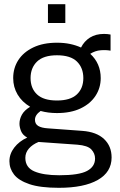

<svg xmlns="http://www.w3.org/2000/svg" viewBox="-20 -720 572 917"><path d="M252 -180Q210 -180 174 -190Q147 -171 147 -148Q147 -128 162.5 -118.5Q178 -109 209 -107L373 -95Q441 -90 477 -56Q513 -22 513 32Q513 102 447 139.5Q381 177 261 177Q172 177 120.5 159.5Q69 142 47 113.5Q25 85 25 50Q25 15 48 -15Q71 -45 110 -63Q88 -75 80.5 -94Q73 -113 73 -129Q73 -151 84.5 -172Q96 -193 124 -210Q85 -233 64 -268.5Q43 -304 43 -347Q43 -395 67.5 -433Q92 -471 139 -493.5Q186 -516 252 -516Q286 -516 314.5 -510Q343 -504 367 -493Q382 -523 409.5 -540.5Q437 -558 477 -558Q493 -558 508 -555V-478Q487 -482 461 -480Q435 -478 411 -463Q461 -417 461 -347Q461 -300 436 -262Q411 -224 364.5 -202Q318 -180 252 -180ZM252 -240Q316 -240 347 -269Q378 -298 378 -347Q378 -396 347.5 -426Q317 -456 252 -456Q188 -456 157 -426Q126 -396 126 -347Q126 -298 157 -269Q188 -240 252 -240ZM101 34Q101 80 144 98.5Q187 117 263 117Q357 117 395.5 96.5Q434 76 434 37Q434 13 416.5 -6Q399 -25 349 -29L164 -42Q135 -30 118 -10.5Q101 9 101 34ZM209 -610V-700H292V-610Z"/></svg>

Font: Special Gothic
Style: Regular
Weight: 400
Designer: Alistair McCready
Foundry: Monolith
Version: Version 1.010; ttfautohint (v1.8.4.7-5d5b)